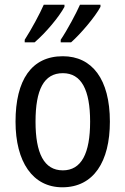

<svg xmlns="http://www.w3.org/2000/svg" viewBox="-20 -786 533 816"><path d="M407 -757V-766H320C305 -732 267 -660 238 -617V-606H282C322 -641 385 -715 407 -757ZM254 -757V-766H166C150 -729 114 -662 85 -617V-606H127C174 -646 231 -714 254 -757ZM447 -269C447 -450 371 -547 247 -547C114 -547 46 -446 46 -269C46 -98 119 10 245 10C378 10 447 -99 447 -269ZM131 -269C131 -404 166 -475 247 -475C326 -475 363 -404 363 -269C363 -134 326 -62 247 -62C167 -62 131 -135 131 -269Z"/></svg>

Font: Noto Sans Lao Looped Condensed
Style: Regular
Weight: 400
Width: 3
Designer: Mark Frömberg, Ben Mitchell
Foundry: The Fontpad Ltd
Version: Version 1.003